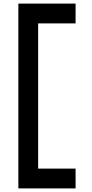

<svg xmlns="http://www.w3.org/2000/svg" viewBox="-20 -848 514 1067"><path d="M400 -718V-828H82V199H400V89H192V-718Z"/></svg>

Font: Be Vietnam
Style: Bold
Weight: 700
Designer: Gabriel Lam
Foundry: TypeRant
Version: Version 4.000